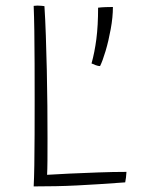

<svg xmlns="http://www.w3.org/2000/svg" viewBox="-20 -668 520 687"><path d="M100.5 -1Q102 -28.5 102.8 -77Q103.5 -125.5 103.8 -186.2Q104 -247 104 -312Q104 -377 103.8 -440.5Q103.5 -504 102.8 -557.8Q102 -611.5 100.5 -647Q107.5 -648 114 -648Q121.5 -648 129 -647.2Q136.5 -646.5 139 -646Q142 -600.5 144 -541Q146 -481.5 147.5 -416.8Q149 -352 149.5 -289Q150 -226 150 -173.5Q150 -128 149.8 -93.8Q149.5 -59.5 148.5 -42.5Q178.5 -44.5 227.5 -46.8Q276.5 -49 331 -51Q385.5 -53 432.5 -53Q432 -43 430.8 -33Q429.5 -23 428 -15.5Q376 -11.5 334.5 -9Q293 -6.5 256 -4.5Q216.5 -2.5 179.5 -1.8Q142.5 -1 100.5 -1ZM384 -643Q384 -606.5 376.2 -564Q368.5 -521.5 357.8 -485.5Q347 -449.5 338 -431.5Q331.5 -431.5 322.5 -434.8Q313.5 -438 307.5 -441Q318.5 -480 324.8 -528.2Q331 -576.5 331 -640.5Q343 -642 357.5 -642.5Q372 -643 384 -643Z"/></svg>

Font: Grandstander Thin
Style: Regular
Weight: 100
Designer: Tyler Finck
Foundry: Etcetera Type Co
Version: Version 1.200; ttfautohint (v1.8.3)